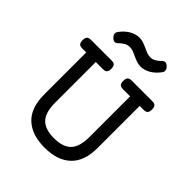

<svg xmlns="http://www.w3.org/2000/svg" viewBox="-220 -904 1039 1039"><g transform="rotate(45 300.0 -384.0)"><path d="M305.7 -755.9Q322.8 -747.6 334.5 -743.7Q346.2 -739.7 358.9 -739.7Q374.5 -739.7 389.4 -748Q404.3 -756.3 420.4 -772.9Q426.3 -778.8 434.6 -778.8Q446.8 -778.8 457.5 -766.6Q467.8 -755.9 467.8 -744.6Q467.8 -735.4 460.9 -727.1Q437.5 -696.8 410.9 -681.9Q384.3 -667 358.4 -667Q341.3 -667 327.4 -671.6Q313.5 -676.3 293.9 -685.1Q276.9 -693.4 265.1 -697.3Q253.4 -701.2 240.7 -701.2Q225.1 -701.2 210.2 -692.9Q195.3 -684.6 179.2 -668Q173.3 -662.1 165 -662.1Q152.8 -662.1 142.1 -674.3Q131.8 -685.1 131.8 -696.3Q131.8 -705.6 138.7 -713.9Q162.1 -744.1 188.7 -759Q215.3 -773.9 241.2 -773.9Q258.3 -773.9 272.2 -769.3Q286.1 -764.6 305.7 -755.9ZM565.4 -546.4Q565.4 -528.3 558.3 -520.8Q551.3 -513.2 534.7 -513.2H504.4V-191.9Q504.4 -89.8 450.9 -39.6Q397.5 10.7 299.8 10.7Q202.1 10.7 148.7 -39.6Q95.2 -89.8 95.2 -191.9V-513.2H64.9Q48.3 -513.2 41.3 -520.8Q34.2 -528.3 34.2 -546.4Q34.2 -564.5 41.3 -572Q48.3 -579.6 64.9 -579.6H223.1Q239.7 -579.6 246.8 -572Q253.9 -564.5 253.9 -546.4Q253.9 -528.3 246.8 -520.8Q239.7 -513.2 223.1 -513.2H168.5V-201.7Q168.5 -127 200.2 -94.2Q231.9 -61.5 299.8 -61.5Q367.7 -61.5 399.4 -94.2Q431.2 -127 431.2 -201.7V-513.2H376.5Q359.9 -513.2 352.8 -520.8Q345.7 -528.3 345.7 -546.4Q345.7 -564.5 352.8 -572Q359.9 -579.6 376.5 -579.6H534.7Q551.3 -579.6 558.3 -572Q565.4 -564.5 565.4 -546.4Z"/></g></svg>

Font: Courier Prime
Style: Regular
Weight: 400
Designer: Alan Dague-Greene, Quote-Unquote Apps
Foundry: Quote-Unquote Apps
Version: Version 3.018